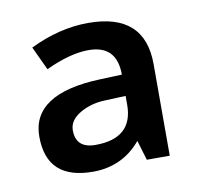

<svg xmlns="http://www.w3.org/2000/svg" viewBox="-50 -774 469 451"><g transform="rotate(-10 184.0 -549.0)"><path d="M267.1 -381.8 252.9 -429.2Q230.5 -402.3 201.7 -389.2Q172.9 -376 138.2 -376Q83 -376 55.4 -401.6Q27.8 -427.2 27.8 -479Q27.8 -529.8 68.8 -556.9Q109.9 -584 191.9 -586.9L244.1 -588.9Q244.1 -624 227.3 -641.6Q210.4 -659.2 176.8 -659.2Q132.8 -659.2 74.2 -631.8L47.9 -688Q118.2 -722.2 187 -722.2Q254.4 -722.2 288.1 -691.7Q321.8 -661.1 321.8 -600.1V-381.8ZM195.8 -536.1Q161.1 -535.2 134.5 -519.5Q107.9 -503.9 107.9 -480Q107.9 -437 154.8 -437Q199.2 -437 221.7 -457Q244.1 -477.1 244.1 -517.1V-538.1Z"/></g></svg>

Font: Open Sans Semibold
Style: Regular
Weight: 600
Foundry: Ascender Corporation
Version: Version 1.10